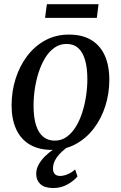

<svg xmlns="http://www.w3.org/2000/svg" viewBox="-20 -726 594 944"><path d="M319.5 -556Q384 -556 428 -529.8Q472 -503.5 494.8 -453.8Q517.5 -404 517.5 -333Q517.5 -267 498 -205.2Q478.5 -143.5 441.5 -94.8Q404.5 -46 352.2 -17.5Q300 11 235 11Q171.5 11 127.2 -14.8Q83 -40.5 60 -89.8Q37 -139 37 -208.5Q37 -276 56.5 -338.2Q76 -400.5 113 -449.8Q150 -499 202.2 -527.5Q254.5 -556 319.5 -556ZM307 -510Q274 -510 247.8 -491.5Q221.5 -473 202.2 -441.5Q183 -410 170.2 -370.5Q157.5 -331 151.2 -289Q145 -247 145 -207Q145 -149 157.2 -110.5Q169.5 -72 193 -53.2Q216.5 -34.5 249 -34.5Q282 -34.5 307.8 -53Q333.5 -71.5 352.8 -102.8Q372 -134 384.5 -173.2Q397 -212.5 403.2 -254.5Q409.5 -296.5 409.5 -336Q409.5 -392.5 398.2 -431Q387 -469.5 364.5 -489.8Q342 -510 307 -510ZM240.5 198.5Q198 198 178 178.8Q158 159.5 158 129.5Q158 106 169.2 84.8Q180.5 63.5 199.2 44.5Q218 25.5 241.8 9.2Q265.5 -7 290.5 -20L312.5 -33L332.5 -18Q305 0.5 284.2 19.8Q263.5 39 252 59.8Q240.5 80.5 240.5 102.5Q240.5 120.5 249.5 129.8Q258.5 139 276 139Q292.5 139 312.5 130.8Q332.5 122.5 349.5 107L361 141.5Q344 162.5 311.8 180.8Q279.5 199 240.5 198.5ZM210.5 -705.5H464.5L456 -638H201.5Z"/></svg>

Font: Merriweather 48pt
Style: Italic
Weight: 400
Italic angle: -7.8°
Version: Version 2.101